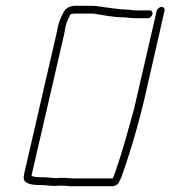

<svg xmlns="http://www.w3.org/2000/svg" viewBox="-20 -654 589 664"><path d="M539 -630C532 -630 524 -624 522 -617L444 -279C424 -207 405 -135 382 -69C380 -61 373 -45 370 -37H242C228 -36 214 -39 199 -39C192 -39 184 -39 175 -38C156 -38 148 -41 128 -41C115 -41 94 -41 89 -47L201 -532C203 -541 205 -550 206 -559C210 -578 215 -588 223 -603C223 -604 224 -605 225 -605C230 -606 234 -607 237 -607H303C334 -602 373 -594 408 -594C417 -594 434 -591 445 -591H491C498 -591 505 -597 507 -604C509 -611 505 -618 498 -618H452C441 -618 425 -621 415 -621C395 -621 377 -625 357 -627C335 -629 320 -634 296 -634H243C223 -634 207 -627 199 -610C189 -591 185 -581 179 -557C178 -549 176 -541 174 -532L65 -59C64 -53 62 -47 62 -42C60 -17 92 -14 122 -14C142 -14 149 -11 170 -11C178 -12 186 -12 193 -12C207 -12 222 -9 235 -10H369C379 -10 391 -18 393 -28C395 -31 397 -35 400 -42C431 -129 459 -224 482 -323L549 -617C551 -624 546 -630 539 -630Z"/></svg>

Font: Electronic
Style: LtIt
Weight: 300
Version: Version 1.011